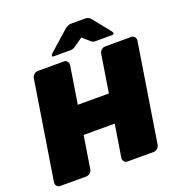

<svg xmlns="http://www.w3.org/2000/svg" viewBox="-156 -1031 1085 1161"><g transform="rotate(-20 386.0 -450.0)"><path d="M475.8 -900H521.7Q543.3 -900 556.7 -883.3L646.7 -770.8Q651.7 -765 651.7 -759.2V-757.5Q650 -750 640 -750H531.7Q516.7 -750 507.5 -758.3L460 -800L399.2 -758.3Q387.5 -750 373.3 -750H265Q255 -750 255 -756.7V-757.5Q256.7 -764.2 263.3 -770.8L390 -883.3Q410 -900 430 -900ZM5 -28.3V-33.3L105.8 -666.7Q107.5 -680 118.8 -690Q130 -700 144.2 -700H310.8Q323.3 -700 331.2 -691.7Q339.2 -683.3 339.2 -671.7V-666.7L300.8 -425H500.8L539.2 -666.7Q540.8 -680 552.1 -690Q563.3 -700 577.5 -700H744.2Q756.7 -700 764.6 -691.7Q772.5 -683.3 772.5 -671.7V-666.7L671.7 -33.3Q670 -20 658.8 -10Q647.5 0 633.3 0H466.7Q454.2 0 446.2 -8.3Q438.3 -16.7 438.3 -28.3V-33.3L471.7 -241.7H271.7L238.3 -33.3Q236.7 -20 225.4 -10Q214.2 0 200 0H33.3Q20.8 0 12.9 -8.3Q5 -16.7 5 -28.3Z"/></g></svg>

Font: BoonTook Mon
Style: Italic
Weight: 400
Italic angle: -9°
Designer: Sungsit Sawaiwan
Foundry: FontUni
Version: Version 3.0